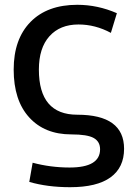

<svg xmlns="http://www.w3.org/2000/svg" viewBox="-20 -550 559 800"><path d="M277 10Q166 10 101.5 -61Q37 -132 37 -260Q37 -387 107 -458.5Q177 -530 302 -530Q387 -530 467 -495L442 -413Q377 -448 307 -448Q230 -448 186 -399Q142 -350 142 -260Q142 -72 302 -72Q497 -72 497 70Q497 148 440.5 189Q384 230 272 230Q178 230 102 208L116 128Q191 148 270 148Q397 148 397 72Q397 40 370.5 25Q344 10 277 10Z"/></svg>

Font: M PLUS 1p Medium
Style: Regular
Weight: 500
Version: Version 1.062